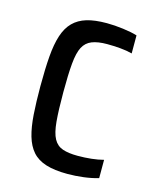

<svg xmlns="http://www.w3.org/2000/svg" viewBox="-87 -579 523 648"><g transform="rotate(15 175.0 -255.0)"><path d="M209 8Q164 8 134 -1.5Q104 -11 86.5 -31Q69 -51 60 -82Q51 -113 48 -156Q45 -199 45 -255Q45 -315 48.5 -359Q52 -403 62 -433.5Q72 -464 90.5 -482.5Q109 -501 137 -509.5Q165 -518 207 -518Q234 -518 264.5 -514Q295 -510 314 -504V-441Q295 -446 272 -448Q249 -450 226 -450Q194 -450 173.5 -442Q153 -434 142.5 -414Q132 -394 128.5 -355.5Q125 -317 125 -255Q125 -192 128.5 -153Q132 -114 143 -94Q154 -74 174.5 -67Q195 -60 227 -60Q252 -60 275 -62.5Q298 -65 317 -70V-6Q293 1 265 4.5Q237 8 209 8Z"/></g></svg>

Font: Saira Condensed Medium
Style: Regular
Weight: 500
Width: 3
Designer: Hector Gatti with collaboration of the Omnibus-Type team
Foundry: Omnibus-Type
Version: Version 1.101